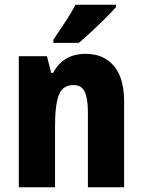

<svg xmlns="http://www.w3.org/2000/svg" viewBox="-20 -786 599 806"><path d="M340 -560Q415 -560 458 -509.5Q501 -459 501 -360V0H349V-315Q349 -371 336 -400Q323 -429 289 -429Q244 -429 227.5 -388.5Q211 -348 211 -256V0H59V-550H177L195 -480H203Q245 -560 340 -560ZM467 -756Q451 -738 423.5 -710.5Q396 -683 366 -655Q336 -627 311 -606H204V-619Q229 -656 254 -694Q279 -732 297 -766H467Z"/></svg>

Font: Noto Sans Armenian Condensed ExtraBold
Style: Regular
Weight: 800
Width: 3
Designer: Monotype Design Team
Foundry: Monotype Imaging Inc.
Version: Version 2.008; ttfautohint (v1.8.4.7-5d5b)